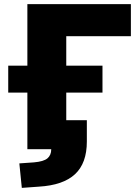

<svg xmlns="http://www.w3.org/2000/svg" viewBox="-20 -725 677 933"><path d="M86 188 74 69 145 64Q192 60 210.5 44.5Q229 29 229 0H113V-275H20V-406H113V-705H616V-549H302V-406H478V-275H302V-141H402V-37Q402 68 344.5 121.5Q287 175 169 182Z"/></svg>

Font: Nunito Sans 9pt Black
Style: Regular
Weight: 900
Version: Version 3.101;gftools[0.9.27]